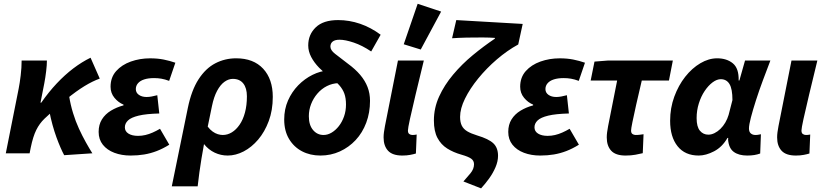

<svg xmlns="http://www.w3.org/2000/svg" viewBox="-20 -820 4415 1027"><path d="M11 0 79.7 -345.2Q85.7 -375 90.7 -416.7Q95.7 -458.4 95.7 -496.1H230.9Q230.9 -472.7 226.9 -439.2Q222.9 -405.6 216.9 -374L196.6 -270.8H200.6Q240.2 -327.6 283.4 -373.6Q326.7 -419.6 372.3 -454.2Q418 -488.8 464.4 -511.3L513.6 -399.6Q475.6 -386 432 -359.5Q388.5 -333 336 -290.2Q283.5 -247.4 218 -185.2Q191.3 -159.7 173.9 -124.6Q156.5 -89.5 144.4 -30.4L138.4 0ZM323.3 10.1Q314 -6.9 303.5 -31.2Q292.9 -55.5 281.9 -85.7Q270.9 -116 261.1 -151.3Q251.3 -186.5 243.6 -226.3L349.7 -306.2Q357.2 -259.4 370.8 -215.1Q384.3 -170.8 402.4 -131.6Q420.5 -92.4 439.3 -58.8Q458 -25.3 474 0Z M678.6 12Q630.5 12 591.5 -2.8Q552.6 -17.6 530.1 -45.9Q507.6 -74.2 507.6 -114.5Q507.6 -153.2 525.2 -181.4Q542.8 -209.6 573.2 -228Q603.6 -246.4 640.7 -256.4V-260.4Q613.3 -271.4 592.3 -296.7Q571.4 -322 571.4 -356Q571.4 -406.2 601.4 -439.9Q631.3 -473.5 679.8 -490.8Q728.2 -508 782.8 -508Q822.5 -508 855.3 -501.5Q888.1 -494.9 918 -484.5L884.8 -387.4Q862 -395.9 843.1 -399.1Q824.2 -402.3 804 -402.3Q773.2 -402.3 751.3 -395.2Q729.5 -388.1 718 -374.6Q706.5 -361.2 706.5 -343.5Q706.5 -324 722.9 -312.6Q739.2 -301.2 764.2 -301.2Q777.5 -301.2 791.5 -303.9Q805.4 -306.7 821.3 -310.7L832 -213Q761.9 -211.2 721.6 -201.5Q681.3 -191.8 664.6 -175.7Q647.9 -159.6 647.9 -139Q647.9 -117.4 667.1 -105.4Q686.3 -93.3 718.2 -93.3Q738.3 -93.3 757.6 -97.8Q777 -102.3 796.4 -110.9Q815.9 -119.5 835.9 -131.2L885.5 -46Q851.1 -24.6 818.5 -12.1Q786 0.4 751.8 6.2Q717.7 12 678.6 12Z M898.9 176.7 984.7 -242.6Q1004.2 -337.6 1042.3 -396.2Q1080.4 -454.9 1131.9 -481.5Q1183.4 -508.1 1242.9 -508.1Q1336 -508.1 1387.6 -452.5Q1439.1 -396.8 1439.1 -301.8Q1439.1 -230.4 1417.6 -172.6Q1396.1 -114.8 1361 -73.4Q1325.8 -32.1 1283.3 -10Q1240.7 12 1197.8 12Q1161.1 12 1128.3 -3.5Q1095.5 -19 1071.2 -49.3Q1063.7 -9.6 1057.7 28.1Q1051.6 65.8 1046.5 102.2Q1041.4 138.7 1037.3 176.7ZM1171.8 -98Q1197.1 -98 1220.1 -112.1Q1243.1 -126.1 1261.5 -152.8Q1279.9 -179.4 1290.3 -218Q1300.7 -256.6 1300.7 -304.8Q1300.7 -348.9 1281.3 -373.5Q1261.9 -398.1 1225.3 -398.1Q1202.4 -398.1 1180.6 -382.4Q1158.8 -366.8 1141.4 -334.4Q1124 -302.1 1113.8 -252.6L1091.1 -142.7Q1103.7 -126.1 1117.3 -116.4Q1130.8 -106.6 1144.9 -102.3Q1158.9 -98 1171.8 -98Z M1693.9 12Q1639 12 1595.4 -10.8Q1551.8 -33.6 1526 -76.9Q1500.2 -120.1 1500.2 -180.9Q1500.2 -235.9 1520.5 -282.3Q1540.9 -328.6 1575.2 -363.8Q1609.6 -398.9 1651.7 -419.7Q1693.7 -440.4 1736.4 -443.4L1791 -375.3Q1757.7 -374.3 1728.6 -359.6Q1699.6 -344.9 1677.8 -319.5Q1656 -294.2 1644 -263.1Q1632 -232.1 1632 -198.5Q1632 -151 1654.5 -124.5Q1676.9 -98 1710.7 -98Q1732.8 -98 1753.8 -110.6Q1774.9 -123.1 1792.4 -145.3Q1809.9 -167.6 1820.3 -197.2Q1830.7 -226.8 1830.7 -261Q1830.7 -294.9 1822 -319Q1813.4 -343.1 1794.7 -364.2Q1776.1 -385.2 1744.4 -407.4Q1713.3 -430.7 1686.8 -457.9Q1660.4 -485.1 1644.5 -515.3Q1628.7 -545.6 1628.7 -577Q1628.7 -635 1669 -673.8Q1709.2 -712.6 1788.6 -712.6Q1848.5 -712.6 1906.3 -692.8Q1964.1 -672.9 2016.1 -634.2L1965.5 -544.7Q1917.4 -577.1 1872 -592.3Q1826.7 -607.5 1796.5 -607.5Q1771.6 -607.5 1759.4 -597.7Q1747.3 -588 1747.3 -570.8Q1747.3 -551.4 1772.2 -532.2Q1797 -513 1840.3 -479.8Q1880.8 -450.2 1906.8 -419.4Q1932.8 -388.6 1946 -354.5Q1959.2 -320.4 1959.2 -280.4Q1959.2 -217.4 1939 -163.6Q1918.8 -109.8 1882.4 -70.8Q1846.1 -31.9 1797.7 -9.9Q1749.4 12 1693.9 12Z M2132.1 12Q2079.2 12 2055.5 -13.9Q2031.8 -39.8 2031.8 -85Q2031.8 -98.2 2033.7 -112.6Q2035.6 -127 2039.1 -145.6L2108.6 -496.1H2247Q2222 -393.6 2202.8 -313.3Q2183.5 -233 2172.8 -183.4Q2162 -133.8 2162 -121.9Q2162 -108.3 2169.3 -103.2Q2176.6 -98 2186.1 -98Q2190.7 -98 2196.7 -98.5Q2202.6 -99 2208.8 -100.4L2204.6 1.1Q2192.6 4.9 2174.2 8.4Q2155.7 12 2132.1 12ZM2230.5 -555.1 2139.6 -583.2 2214.1 -799.8 2339.6 -758.1Z M2553.3 187.6 2458.8 150.6Q2478 129.5 2496.8 106.5Q2515.5 83.5 2515.5 58.5Q2515.5 39.6 2500.4 28.8Q2485.4 17.9 2448.1 7.3Q2405.5 -4.7 2372.2 -25.6Q2338.9 -46.5 2319.9 -82.4Q2300.9 -118.3 2300.9 -175.5Q2300.9 -242.4 2328.8 -303.6Q2356.7 -364.9 2403.7 -420.8Q2450.6 -476.7 2508.7 -524.7Q2566.8 -572.7 2627.1 -613.3V-617.3Q2603 -619.3 2561.6 -619.6Q2520.2 -620 2475.7 -618.9Q2431.3 -617.8 2398.1 -615.4L2420.6 -712.6L2775.9 -692L2752 -582.1Q2693.2 -549.9 2637.7 -502.3Q2582.3 -454.7 2537.8 -400.1Q2493.3 -345.5 2467.2 -292.3Q2441 -239.1 2441 -194.7Q2441 -166.5 2450.1 -148Q2459.2 -129.6 2479.4 -117.5Q2499.7 -105.5 2532.4 -95.5Q2593.8 -77.2 2618.9 -53.4Q2644 -29.6 2644 13.3Q2644 42.7 2630.7 74Q2617.4 105.3 2596.6 134.3Q2575.7 163.2 2553.3 187.6Z M2869.6 12Q2821.5 12 2782.5 -2.8Q2743.6 -17.6 2721.1 -45.9Q2698.6 -74.2 2698.6 -114.5Q2698.6 -153.2 2716.2 -181.4Q2733.8 -209.6 2764.2 -228Q2794.6 -246.4 2831.7 -256.4V-260.4Q2804.3 -271.4 2783.3 -296.7Q2762.4 -322 2762.4 -356Q2762.4 -406.2 2792.4 -439.9Q2822.3 -473.5 2870.8 -490.8Q2919.2 -508 2973.8 -508Q3013.5 -508 3046.3 -501.5Q3079.1 -494.9 3109 -484.5L3075.8 -387.4Q3053 -395.9 3034.1 -399.1Q3015.2 -402.3 2995 -402.3Q2964.2 -402.3 2942.3 -395.2Q2920.5 -388.1 2909 -374.6Q2897.5 -361.2 2897.5 -343.5Q2897.5 -324 2913.9 -312.6Q2930.2 -301.2 2955.2 -301.2Q2968.5 -301.2 2982.5 -303.9Q2996.4 -306.7 3012.3 -310.7L3023 -213Q2952.9 -211.2 2912.6 -201.5Q2872.3 -191.8 2855.6 -175.7Q2838.9 -159.6 2838.9 -139Q2838.9 -117.4 2858.1 -105.4Q2877.3 -93.3 2909.2 -93.3Q2929.3 -93.3 2948.6 -97.8Q2968 -102.3 2987.4 -110.9Q3006.9 -119.5 3026.9 -131.2L3076.5 -46Q3042.1 -24.6 3009.5 -12.1Q2977 0.4 2942.8 6.2Q2908.7 12 2869.6 12Z M3326.1 12Q3273 12 3249.2 -13.9Q3225.5 -39.8 3225.5 -85Q3225.5 -98.2 3227.4 -112.6Q3229.3 -127 3232.8 -145.6L3281.1 -389.4H3139.5L3159.9 -490.5L3230.5 -496.1H3579L3558.2 -389.4H3412.9Q3395.5 -316.6 3382.8 -259.5Q3370 -202.4 3362.8 -166.8Q3355.6 -131.1 3355.6 -121.9Q3355.6 -108.3 3363 -103.2Q3370.4 -98 3380.1 -98Q3393.5 -98 3402.8 -99.4Q3412.1 -100.7 3422.3 -102L3418.1 -0.6Q3402.4 3.2 3379.1 7.6Q3355.7 12 3326.1 12Z M3717.4 12Q3644 12 3604.3 -37.9Q3564.5 -87.8 3564.5 -174Q3564.5 -242.2 3586.7 -302.8Q3608.9 -363.3 3645.2 -409.4Q3681.6 -455.5 3726.3 -481.8Q3770.9 -508.1 3815.9 -508.1Q3867.2 -508.1 3899.9 -481.3Q3932.7 -454.4 3931 -389.6H3935L3965.1 -496.1H4100.7Q4081.2 -445.2 4060.6 -390Q4040 -334.7 4023.5 -283.2Q4007 -231.6 3996.6 -191.8Q3986.2 -152 3986.2 -132.9Q3986.2 -114.7 3996 -106.4Q4005.8 -98 4020.4 -98Q4030.5 -98 4037.2 -99.5Q4043.8 -101 4050.1 -102L4046.2 1.1Q4031.6 6.5 4014.5 9.3Q3997.4 12 3976.5 12Q3932.2 12 3905.4 -7.2Q3878.6 -26.4 3874.5 -72.4Q3874.5 -74 3874.8 -76.7Q3875 -79.4 3875.2 -82.2H3871.2Q3843 -33.3 3799.5 -10.7Q3755.9 12 3717.4 12ZM3768.8 -99.7Q3785.4 -99.7 3802 -108Q3818.6 -116.2 3833.4 -130.6Q3848.2 -145 3859.6 -164.4Q3870.9 -183.8 3877.3 -205.3L3897.8 -284.7Q3897.8 -344.2 3882.1 -370.3Q3866.4 -396.4 3835.4 -396.4Q3814.3 -396.4 3791.5 -379.4Q3768.7 -362.3 3749.2 -333.3Q3729.7 -304.3 3718 -266.7Q3706.2 -229.2 3706.2 -188.3Q3706.2 -141.7 3723.9 -120.7Q3741.5 -99.7 3768.8 -99.7Z M4237.1 12Q4184.2 12 4160.5 -13.9Q4136.8 -39.8 4136.8 -85Q4136.8 -98.2 4138.7 -112.6Q4140.6 -127 4144.1 -145.6L4213.6 -496.1H4352Q4327 -393.6 4307.8 -313.3Q4288.5 -233 4277.8 -183.4Q4267 -133.8 4267 -121.9Q4267 -108.3 4274.3 -103.2Q4281.6 -98 4291.1 -98Q4295.7 -98 4301.7 -98.5Q4307.6 -99 4313.8 -100.4L4309.6 1.1Q4297.6 4.9 4279.2 8.4Q4260.7 12 4237.1 12Z"/></svg>

Font: Source Sans Variable
Style: Italic
Weight: 200
Italic angle: -11°
Designer: Paul D. Hunt
Foundry: Adobe Systems Incorporated
Version: Version 3.006;hotconv 1.0.111;makeotfexe 2.5.65597